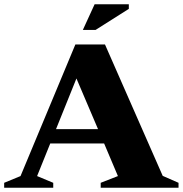

<svg xmlns="http://www.w3.org/2000/svg" viewBox="-34 -878 856 898"><path d="M727 -55.5 801 -23V0H437V-23L517.5 -54.5L453 -207H201L139.5 -54.5L215 -23V0H-14.5V-23L62 -54.5L318.5 -670H457ZM228 -274H424.5L323.5 -511ZM353.5 -738 408.5 -858H568.5V-836.5L413 -738Z"/></svg>

Font: Newsreader Text ExtraBold
Style: Regular
Weight: 800
Designer: Hugues Gentile
Foundry: Production Type
Version: Version 1.001